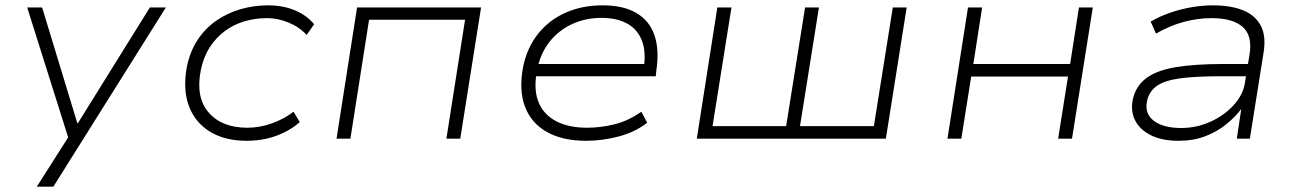

<svg xmlns="http://www.w3.org/2000/svg" viewBox="-20 -520 4858 720"><path d="M118 180 244 -18 245 25 82 -492H138L270 -58H272L542 -492H602L180 180Z M905 8Q823 8 767 -26.5Q711 -61 688 -123.5Q665 -186 681 -271Q693 -328 721.5 -371Q750 -414 791 -442.5Q832 -471 882 -485.5Q932 -500 985 -500Q1041 -500 1085.5 -481.5Q1130 -463 1158 -429L1130 -389Q1102 -419 1062 -435.5Q1022 -452 981 -452Q937 -452 896.5 -440Q856 -428 823 -403.5Q790 -379 766.5 -342.5Q743 -306 733 -257Q713 -155 762.5 -98Q812 -41 908 -41Q953 -41 998.5 -57Q1044 -73 1081 -101L1104 -62Q1079 -40 1047 -24Q1015 -8 979.5 0Q944 8 905 8Z M1242 0 1319 -492H1784L1706 0H1654L1724 -446H1364L1294 0Z M2178 8Q2090 8 2031 -25Q1972 -58 1948.5 -120.5Q1925 -183 1942 -271Q1957 -342 1998 -393.5Q2039 -445 2101 -472.5Q2163 -500 2240 -500Q2318 -500 2367 -471Q2416 -442 2434.5 -387Q2453 -332 2441 -253L2439 -234H1970L1978 -280H2423L2393 -257Q2404 -322 2388 -365.5Q2372 -409 2333 -431Q2294 -453 2235 -453Q2176 -453 2125 -429.5Q2074 -406 2039.5 -361.5Q2005 -317 1994 -256L1992 -245Q1981 -179 2001 -133.5Q2021 -88 2067.5 -64.5Q2114 -41 2182 -41Q2231 -41 2283 -53.5Q2335 -66 2385 -101L2407 -60Q2363 -25 2301 -8.5Q2239 8 2178 8Z M2593 0 2670 -492H2723L2652 -47H2928L2999 -492H3051L2980 -47H3257L3328 -492H3380L3302 0Z M3533 0 3610 -492H3663L3630 -280H3993L4026 -492H4078L4000 0H3948L3985 -233H3622L3585 0Z M4399 8Q4339 8 4297.5 -12Q4256 -32 4237.5 -67Q4219 -102 4228 -147Q4239 -197 4278 -226.5Q4317 -256 4388.5 -268Q4460 -280 4567 -280H4674L4666 -234H4556Q4462 -234 4404 -226Q4346 -218 4317 -197Q4288 -176 4281 -139Q4272 -93 4307.5 -66.5Q4343 -40 4409 -40Q4467 -40 4519 -63.5Q4571 -87 4606 -125.5Q4641 -164 4648 -207L4666 -317Q4677 -387 4639.5 -419.5Q4602 -452 4524 -452Q4472 -452 4419.5 -438Q4367 -424 4315 -394L4295 -439Q4329 -459 4368.5 -472.5Q4408 -486 4449 -493Q4490 -500 4528 -500Q4594 -500 4640 -482Q4686 -464 4707.5 -424.5Q4729 -385 4718 -320L4667 0H4618L4635 -113H4636Q4613 -82 4578.5 -54Q4544 -26 4499.5 -9Q4455 8 4399 8Z"/></svg>

Font: Nunito Sans 7pt SemiExpanded ExtraLight
Style: Italic
Weight: 250
Width: 6
Italic angle: -9°
Designer: Vernon Adams
Foundry: Vernon Adams
Version: Version 3.101;gftools[0.9.27]